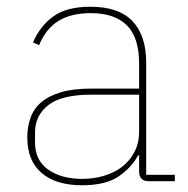

<svg xmlns="http://www.w3.org/2000/svg" viewBox="-20 -538 559 570"><path d="M422 0Q393 0 393 -29V-77H390Q371 -41 332.5 -14.5Q294 12 224 12Q146 12 103.5 -24.5Q61 -61 61 -130Q61 -161 70.5 -188Q80 -215 102 -234Q124 -253 160.5 -264Q197 -275 251 -275H393V-349Q393 -427 356.5 -463Q320 -499 249 -499Q192 -499 154.5 -476.5Q117 -454 96 -404L78 -412Q99 -461 138.5 -489.5Q178 -518 249 -518Q332 -518 373 -475.5Q414 -433 414 -352V-19H499V0ZM224 -7Q258 -7 288.5 -16Q319 -25 342 -42.5Q365 -60 379 -86.5Q393 -113 393 -148V-257H252Q163 -257 123.5 -226Q84 -195 84 -145V-115Q84 -62 123 -34.5Q162 -7 224 -7Z"/></svg>

Font: IBM Plex Sans Arabic Thin
Style: Regular
Weight: 100
Designer: Mike Abbink, Paul van der Laan, Pieter van Rosmalen, Wael Morcos, Khajak Apelian
Foundry: Bold Monday
Version: Version 1.101